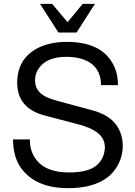

<svg xmlns="http://www.w3.org/2000/svg" viewBox="-20 -960 707 1003"><path d="M596.2 -515.1H507.8Q506.8 -626 397.9 -654.8Q366.2 -663.1 326.2 -663.1Q222.2 -663.1 181.2 -601.1Q163.1 -574.2 163.1 -540Q163.1 -483.9 216.8 -456.1Q242.2 -442.9 283.2 -432.1L465.8 -382.8Q585.9 -350.1 613.8 -252.9Q621.1 -228 621.1 -200.2V-186Q615.2 -102.1 554.2 -43.9L541 -33.2Q467.8 22.9 335.9 22.9Q167 22.9 90.8 -81.1Q48.8 -138.2 47.9 -231.9H136.2Q134.8 -167 173.8 -120.1Q225.1 -59.1 341.8 -59.1Q431.2 -59.1 476.1 -89.8Q521 -122.1 526.9 -178.2Q527.8 -181.2 527.8 -185.1V-190.9Q527.8 -267.1 418 -301.8Q407.2 -306.2 394 -309.1L212.9 -356.9Q70.8 -394 69.8 -526.9Q69.8 -650.9 173.8 -707Q237.8 -741.2 329.1 -741.2Q504.9 -741.2 567.9 -629.9Q596.2 -581.1 596.2 -515.1ZM379.9 -790H285.2L189 -939.9H252L333 -844.2L412.1 -939.9H476.1Z"/></svg>

Font: SolaimanLipiNormal
Style: Normal
Weight: 400
Designer: Solaiman Karim
Version: Version 1.6.1 ; ttfautohint (v1.5.65-e2d9)